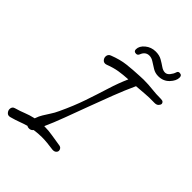

<svg xmlns="http://www.w3.org/2000/svg" viewBox="-257 -821 938 938"><g transform="rotate(45 212.0 -351.5)"><path d="M-11 17Q-25 21 -33.5 12Q-42 3 -42 -8Q-42 -26 -25 -30Q3 -38 25 -47Q47 -56 77 -63Q85 -86 94 -100Q104 -117 115.5 -134Q127 -151 137 -173Q169 -241 190 -302.5Q211 -364 228 -419Q245 -474 266 -521Q231 -519 203 -514.5Q175 -510 141 -497Q135 -495 131 -495Q121 -495 114.5 -503Q108 -511 108 -521Q108 -528 111.5 -534Q115 -540 123 -543Q169 -561 208 -565.5Q247 -570 294 -572Q301 -572 307 -572.5Q313 -573 319 -573Q354 -573 382.5 -569.5Q411 -566 446 -566Q457 -566 461.5 -561.5Q466 -557 466 -552Q466 -545 459 -537.5Q452 -530 438 -530Q398 -531 373 -528.5Q348 -526 316 -524Q292 -472 268.5 -411Q245 -350 222 -288Q199 -226 178 -169.5Q157 -113 137 -69Q168 -69 195.5 -64Q223 -59 252 -55Q263 -54 268 -48Q273 -42 273 -35Q273 -27 266 -21Q259 -15 246 -16Q224 -19 205.5 -21Q187 -23 167 -23Q155 -23 141.5 -22Q128 -21 114 -19Q106 -8 92 -8Q83 -8 78 -12Q57 -6 37.5 1.5Q18 9 -11 17ZM358 -635Q337 -635 319.5 -645.5Q302 -656 287 -666Q272 -676 257 -676Q230 -676 219 -647Q215 -636 204 -636Q188 -636 188 -651Q188 -674 211 -693Q234 -712 265 -712Q290 -712 307.5 -702Q325 -692 340 -681.5Q355 -671 369 -671Q382 -671 392.5 -684Q403 -697 407 -710Q410 -721 420 -721Q437 -721 437 -704Q437 -682 415 -658.5Q393 -635 358 -635Z"/></g></svg>

Font: Grape Nuts
Style: Regular
Weight: 400
Designer: Robert E. Leuschke
Foundry: Robert E. Leuschke
Version: Version 1.010; ttfautohint (v1.8.3)